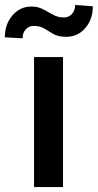

<svg xmlns="http://www.w3.org/2000/svg" viewBox="-68 -760 397 780"><path d="M188 -528.3V0H70.3V-528.3ZM237.3 -739.7 309.1 -734.4Q309.1 -681.2 278.3 -645.8Q247.6 -610.4 201.2 -610.4Q168.9 -610.4 149.4 -621.6Q129.9 -632.8 112.3 -643.8Q94.7 -654.8 68.4 -654.8Q49.8 -654.8 36.9 -641.1Q23.9 -627.4 23.9 -604.5L-48.3 -608.4Q-48.3 -661.1 -17.6 -697.3Q13.2 -733.4 59.6 -733.4Q86.4 -733.4 106.9 -722.4Q127.4 -711.4 147.5 -700.2Q167.5 -689 192.4 -689Q210.9 -689 224.1 -703.1Q237.3 -717.3 237.3 -739.7Z"/></svg>

Font: Vazirmatn UI Medium
Style: Regular
Weight: 500
Designer: Saber Rastikerdar
Foundry: Saber Rastikerdar
Version: Version 33.003